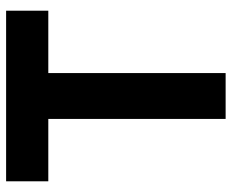

<svg xmlns="http://www.w3.org/2000/svg" viewBox="-85 -664 758 628"><g transform="rotate(-90 294.0 -350.0)"><path d="M219 -571V9H369V-571H573V-709H15V-571Z"/></g></svg>

Font: Kalas SG
Style: Bold
Weight: 700
Designer: Kalas
Foundry: Kalas
Version: Version 2.000;FEAKit 1.0